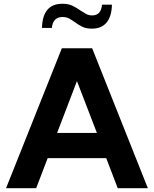

<svg xmlns="http://www.w3.org/2000/svg" viewBox="-20 -985 806 1005"><path d="M169.4 0H11.7L303.7 -732.4H462.4L753.9 0H596.2L536.1 -157.2H229.5ZM278.8 -289.1H487.3L382.8 -560.5ZM565.9 -960.4Q564.5 -898.9 537.8 -866.9Q511.2 -835 460.9 -835Q430.7 -835 410.2 -845.2Q389.6 -855.5 371.6 -869.1Q356.9 -879.9 342.3 -887.9Q327.6 -896 308.1 -896Q256.8 -896 251.5 -838.9H199.7Q203.1 -965.3 306.2 -965.3Q339.4 -965.3 361.1 -954.1Q382.8 -942.9 400.9 -930.2Q416 -920.4 430.2 -912.4Q444.3 -904.3 462.4 -904.3Q508.8 -904.3 514.2 -960.4Z"/></svg>

Font: Kumbh Sans
Style: Bold
Weight: 700
Version: Version 1.005